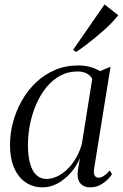

<svg xmlns="http://www.w3.org/2000/svg" viewBox="-20 -814 540 845"><path d="M394.5 -73.5Q391 -50 396.8 -41Q402.5 -32 414.5 -32Q423.5 -32 436.8 -40Q450 -48 463 -64L473 -47.5Q468 -38.5 454.5 -24.8Q441 -11 421.2 -0.2Q401.5 10.5 376.5 10.5Q347.5 10.5 332.8 -8.2Q318 -27 322.5 -63.5L332 -119Q317.5 -83.5 291.8 -54Q266 -24.5 234 -7Q202 10.5 168.5 10.5Q124.5 10.5 92 -12Q59.5 -34.5 41.8 -76.2Q24 -118 24 -177Q24 -226 37.2 -275.8Q50.5 -325.5 75.8 -370.5Q101 -415.5 137.8 -450.5Q174.5 -485.5 221.5 -505.8Q268.5 -526 324.5 -526Q351.5 -526 376 -519.5Q400.5 -513 420.5 -501L466.5 -520.5ZM386 -467Q378 -482 361.5 -490.8Q345 -499.5 320.5 -499.5Q279 -499.5 244.8 -480.8Q210.5 -462 184 -429.5Q157.5 -397 139.5 -355.2Q121.5 -313.5 112.2 -267.8Q103 -222 103 -176.5Q103 -125.5 113 -92Q123 -58.5 141.2 -42.5Q159.5 -26.5 184 -26.5Q208.5 -26.5 232.5 -38Q256.5 -49.5 277.8 -70.5Q299 -91.5 315.2 -119.8Q331.5 -148 340.5 -182ZM302 -595 440 -794.5 500.5 -747Q489.5 -733 474.2 -716.8Q459 -700.5 440 -683.5Q421 -666.5 400.5 -649.5Q380 -632.5 358.2 -616Q336.5 -599.5 314.5 -585Z"/></svg>

Font: Merriweather 120pt Light
Style: Italic
Weight: 300
Italic angle: -7.8°
Version: Version 2.101